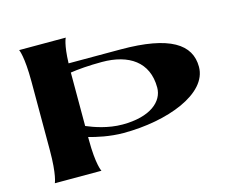

<svg xmlns="http://www.w3.org/2000/svg" viewBox="-99 -837 1162 975"><g transform="rotate(-15 482.5 -350.0)"><path d="M320 -700H75C75 -700 94 -662 94 -530V-169C94 -38 75 0 75 0H320C320 0 299 -38 299 -169V-183C338 -172 406 -156 479 -156C710 -156 935 -240 935 -382C935 -500 833 -570 573 -570H300C303 -670 320 -700 320 -700ZM299 -241V-522C339 -528 395 -533 465 -533C606 -533 703 -470 703 -335C703 -262 632 -199 485 -199C409 -199 339 -224 299 -241Z"/></g></svg>

Font: Coconat
Style: Bold
Weight: 900
Width: 8
Designer: Sara Lavazza
Foundry: Collletttivo
Version: Version 1.000;Glyphs 3.2 (3217)